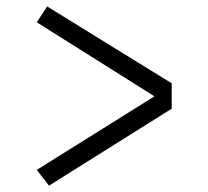

<svg xmlns="http://www.w3.org/2000/svg" viewBox="-20 -624 655 605"><path d="M95.9 -553.8 128.7 -603.6 521 -361.5V-281.5L134.4 -39L95.9 -88.7L466.7 -320.5Z"/></svg>

Font: Fira Code Fixed Light
Style: Regular
Weight: 300
Monospace: yes
Designer: Carrois Corporate, Edenspiekermann AG, Nikita Prokopov
Foundry: Carrois Corporate, Edenspiekermann AG, Nikita Prokopov
Version: Version 5.002